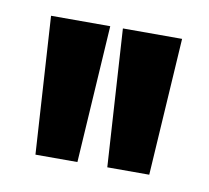

<svg xmlns="http://www.w3.org/2000/svg" viewBox="-42 -730 358 329"><g transform="rotate(10 137.0 -565.5)"><path d="M38 -446 23 -685H126L111 -446ZM163 -446 148 -685H251L236 -446Z"/></g></svg>

Font: Bricolage Grotesque 96pt Medium
Style: Regular
Weight: 500
Designer: Mathieu Triay
Foundry: Atelier Triay
Version: Version 1.001; ttfautohint (v1.8.4.7-5d5b);gftools[0.9.33.de